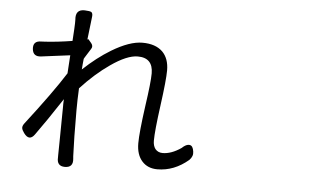

<svg xmlns="http://www.w3.org/2000/svg" viewBox="-53 -847 1606 957"><g transform="rotate(5 750.0 -368.0)"><path d="M302.7 25.4Q261.7 25.4 264.6 -18.6Q264.6 -24.4 264.6 -30.3Q264.6 -56.6 265.6 -100.6Q266.6 -199.2 267.6 -273.4Q267.6 -277.3 267.6 -288.1Q268.6 -302.7 268.6 -310.5Q192.4 -194.3 140.6 -123Q114.3 -85.9 85.9 -125Q75.2 -139.6 74.2 -149.4Q73.2 -160.2 83 -172.9Q211.9 -339.8 275.4 -440.4Q276.4 -450.2 277.3 -470.7Q280.3 -511.7 281.2 -531.2Q256.8 -528.3 182.6 -518.6Q152.3 -514.6 136.7 -512.7Q96.7 -507.8 92.8 -545.9Q88.9 -586.9 130.9 -586.9Q144.5 -586.9 151.4 -587.9Q213.9 -591.8 286.1 -603.5Q291 -678.7 291 -692.4Q291 -701.2 291 -710Q286.1 -761.7 333 -760.7Q360.4 -759.8 367.2 -754.9Q376 -749 372.1 -725.6Q369.1 -705.1 363.3 -650.4Q360.4 -628.9 359.4 -617.2L364.3 -619.1L379.9 -600.6Q391.6 -585.9 382.3 -572.3Q373 -558.6 353.5 -526.4Q350.6 -521.5 349.6 -519.5Q348.6 -510.7 346.7 -491.2Q345.7 -474.6 344.7 -465.8Q412.1 -529.3 481.4 -571.3Q570.3 -625 634.8 -625Q700.2 -625 735.4 -590.8Q768.6 -557.6 768.6 -498Q768.6 -450.2 751 -321.3Q733.4 -192.4 733.4 -143.6Q733.4 -118.2 745.1 -102.5Q758.8 -85.9 782.2 -85.9Q825.2 -85.9 874 -119.1Q896.5 -140.6 913.1 -137.7Q929.7 -135.7 933.6 -106.4Q937.5 -83 918 -63.5Q846.7 -2.9 762.7 -2.9Q714.8 -2.9 686.5 -34.2Q657.2 -66.4 657.2 -124Q657.2 -177.7 675.8 -311.5Q693.4 -432.6 693.4 -476.6Q693.4 -554.7 617.2 -554.7Q563.5 -554.7 482.4 -498Q410.2 -448.2 338.9 -371.1Q335.9 -311.5 335.9 -260.7Q335.9 -117.2 339.8 -31.2Q339.8 -24.4 340.8 -19.5Q345.7 25.4 302.7 25.4Z"/></g></svg>

Font: Bpmf GenSen Rounded R
Style: R
Weight: 400
Foundry: But Ko
Version: Version 1.320